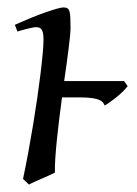

<svg xmlns="http://www.w3.org/2000/svg" viewBox="-20 -477 369 517"><path d="M323.7 -245.1Q318.8 -238.3 310.5 -230.2Q302.2 -222.2 293 -214.8Q283.7 -207.5 275.1 -201.4Q266.6 -195.3 261.7 -192.9Q259.3 -199.7 254.2 -203.9Q249 -208 240.2 -210.4Q231.4 -212.9 218.3 -213.9Q205.1 -214.8 187 -214.8H147Q143.1 -185.5 139.4 -156Q135.7 -126.5 133.1 -99.9Q130.4 -73.2 128.9 -50.5Q127.4 -27.8 127.9 -12.2Q121.6 -8.8 112.1 -4.6Q102.5 -0.5 92.5 3.9Q82.5 8.3 73.2 12.5Q64 16.6 58.1 20L42 4.9Q49.3 -29.8 56.2 -66.9Q63 -104 69.1 -140.9Q75.2 -177.7 80.3 -212.9Q85.4 -248 89.1 -278.3Q92.8 -308.6 95 -332.5Q97.2 -356.4 97.2 -371.1Q97.2 -382.3 95.5 -388.9Q93.8 -395.5 91.1 -398.7Q88.4 -401.9 84.7 -402.8Q81.1 -403.8 77.1 -403.8Q73.7 -403.8 67.1 -402.6Q60.5 -401.4 53 -399.4Q45.4 -397.5 38.3 -395.5Q31.2 -393.6 26.9 -392.1L20 -410.2Q40.5 -419.4 61.3 -428Q82 -436.5 100.1 -442.9Q118.2 -449.2 131.6 -453.1Q145 -457 150.9 -457Q157.7 -457 161.6 -454.6Q165.5 -452.1 167.2 -446Q168.9 -439.9 169.4 -429Q169.9 -418 169.9 -400.9Q169.9 -393.1 168.5 -379.2Q167 -365.2 164.8 -346.4Q162.6 -327.6 159.4 -305.4Q156.2 -283.2 152.8 -258.8H314Z"/></svg>

Font: Gentium Plus
Style: Italic
Weight: 400
Italic angle: -8°
Designer: J. Victor Gaultney, Annie Olsen, Iska Routamaa
Foundry: SIL International
Version: Version 1.510